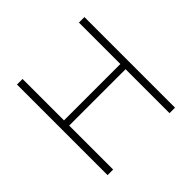

<svg xmlns="http://www.w3.org/2000/svg" viewBox="-180 -925 1109 1109"><g transform="rotate(-45 374.5 -370.0)"><path d="M99 0V-740H144.5V-401.5H605V-740H650V0H605V-359H144.5V0Z"/></g></svg>

Font: Encode Sans Semi Expanded ExLight
Style: Regular
Weight: 275
Width: 6
Designer: Multiple Designers
Foundry: Impallari Type
Version: Version 2.000